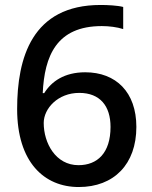

<svg xmlns="http://www.w3.org/2000/svg" viewBox="-20 -743 612 773"><path d="M49 -304C49 -90 158 10 297 10C439 10 529 -82 529 -232C529 -372 447 -452 323 -452C239 -452 187 -415 158 -368H152C159 -517 207 -638 390 -638C419 -638 451 -634 476 -626V-715C453 -721 413 -723 385 -723C108 -723 49 -509 49 -304ZM296 -78C204 -78 156 -167 156 -248C156 -306 213 -369 299 -369C383 -369 425 -316 425 -232C425 -127 372 -78 296 -78Z"/></svg>

Font: Noto Sans Gunjala Gondi Medium
Style: Regular
Weight: 500
Designer: Ek Type
Foundry: Ek Type
Version: Version 1.004